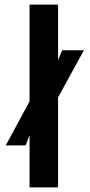

<svg xmlns="http://www.w3.org/2000/svg" viewBox="-20 -820 392 840"><path d="M5.2 -183.9 119.1 -394.5 212 -504.8 252.1 -600H347L225 -377.3L121.6 -259.8L92.1 -183.9ZM109.3 0V-800H234.1V0Z"/></svg>

Font: Big Shoulders Stencil Display SC Thin
Style: Regular
Weight: 100
Designer: Patric King
Foundry: XO Type Co
Version: Version 2.001